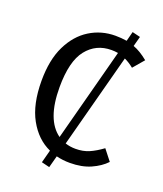

<svg xmlns="http://www.w3.org/2000/svg" viewBox="-149 -847 858 1013"><g transform="rotate(20 280.0 -340.0)"><path d="M249 70 204 59 223 -13Q147 -47 101 -130Q55 -213 55 -345Q55 -462 93.5 -541Q132 -620 197 -660.5Q262 -701 341 -701Q373 -701 405 -696L419 -750L464 -739L449 -683Q488 -669 532 -633L480 -572Q454 -593 428 -605L288 -77Q315 -68 346 -68Q388 -68 421.5 -82.5Q455 -97 493 -125L540 -65Q509 -32 459.5 -10Q410 12 343 12Q303 12 267 3ZM246 -98 384 -620Q366 -623 347 -623Q261 -623 208.5 -557Q156 -491 156 -345Q156 -162 246 -98Z"/></g></svg>

Font: Trujillo
Style: Regular
Weight: 400
Designer: Fira Sans original fonts by bBox Type GmbH, Carrois Corporate GbR, & Edenspiekermann AG / Changes by Cristiano Sobral
Foundry: Fira Sans original fonts by bBox Type GmbH, Carrois Corporate GbR, & Edenspiekermann AG / Changes by Cristiano Sobral
Version: Version 4.301;October 17, 2021;FontCreator 14.0.0.2814 64-bi